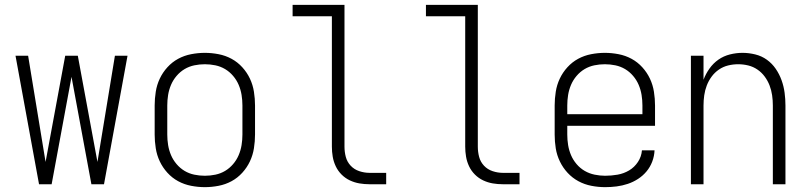

<svg xmlns="http://www.w3.org/2000/svg" viewBox="-20 -760 3340 792"><path d="M141 0 44 -530H96L168 -92L249 -530H301L382 -92L454 -530H506L409 0H357L275 -443L193 0Z M825 12Q797 12 768.5 6.5Q740 1 715 -12.5Q690 -26 670.5 -47.5Q651 -69 639 -94.5Q627 -120 622.5 -148.5Q618 -177 618 -205V-325Q618 -353 622.5 -381.5Q627 -410 639 -435.5Q651 -461 670.5 -482.5Q690 -504 715 -517.5Q740 -531 768.5 -536.5Q797 -542 825 -542Q853 -542 881.5 -536.5Q910 -531 935 -517.5Q960 -504 979.5 -482.5Q999 -461 1011 -435.5Q1023 -410 1027.5 -381.5Q1032 -353 1032 -325V-205Q1032 -177 1027.5 -148.5Q1023 -120 1011 -94.5Q999 -69 979.5 -47.5Q960 -26 935 -12.5Q910 1 881.5 6.5Q853 12 825 12ZM825 -35Q847 -35 868.5 -39.5Q890 -44 908.5 -55Q927 -66 941.5 -83Q956 -100 964.5 -120Q973 -140 976.5 -161.5Q980 -183 980 -205V-325Q980 -347 976.5 -368.5Q973 -390 964.5 -410Q956 -430 941.5 -447Q927 -464 908.5 -475Q890 -486 868.5 -490.5Q847 -495 825 -495Q803 -495 781.5 -490.5Q760 -486 741.5 -475Q723 -464 708.5 -447Q694 -430 685.5 -410Q677 -390 673.5 -368.5Q670 -347 670 -325V-205Q670 -183 673.5 -161.5Q677 -140 685.5 -120Q694 -100 708.5 -83Q723 -66 741.5 -55Q760 -44 781.5 -39.5Q803 -35 825 -35Z M1573 0H1504Q1483 0 1462.5 -3.5Q1442 -7 1423 -16Q1404 -25 1389 -40Q1374 -55 1365 -74Q1356 -93 1352.5 -113.5Q1349 -134 1349 -155V-693H1187V-740H1401V-155Q1401 -133 1406.5 -112.5Q1412 -92 1426.5 -76.5Q1441 -61 1462 -54Q1483 -47 1504 -47H1573Z M2123 0H2054Q2033 0 2012.5 -3.5Q1992 -7 1973 -16Q1954 -25 1939 -40Q1924 -55 1915 -74Q1906 -93 1902.5 -113.5Q1899 -134 1899 -155V-693H1737V-740H1951V-155Q1951 -133 1956.5 -112.5Q1962 -92 1976.5 -76.5Q1991 -61 2012 -54Q2033 -47 2054 -47H2123Z M2476 12Q2448 12 2419.5 6.5Q2391 1 2366 -12.5Q2341 -26 2321.5 -47Q2302 -68 2289.5 -94Q2277 -120 2272.5 -148Q2268 -176 2268 -205V-325Q2268 -353 2272.5 -381.5Q2277 -410 2289 -435.5Q2301 -461 2320.5 -482.5Q2340 -504 2365 -517.5Q2390 -531 2418.5 -536.5Q2447 -542 2475 -542Q2503 -542 2531.5 -536.5Q2560 -531 2585 -517.5Q2610 -504 2629.5 -482.5Q2649 -461 2661 -435.5Q2673 -410 2677.5 -381.5Q2682 -353 2682 -325V-241H2320V-205Q2320 -183 2323.5 -161.5Q2327 -140 2335.5 -120Q2344 -100 2358.5 -83Q2373 -66 2392 -55Q2411 -44 2433 -39.5Q2455 -35 2476 -35Q2502 -35 2527.5 -39.5Q2553 -44 2575 -57Q2597 -70 2611.5 -92Q2626 -114 2628 -140H2680Q2679 -116 2670.5 -93.5Q2662 -71 2647 -53Q2632 -35 2612 -22Q2592 -9 2569.5 -1.5Q2547 6 2523.5 9Q2500 12 2476 12ZM2630 -289V-325Q2630 -347 2626.5 -368.5Q2623 -390 2614.5 -410Q2606 -430 2591.5 -447Q2577 -464 2558.5 -475Q2540 -486 2518.5 -490.5Q2497 -495 2475 -495Q2453 -495 2431.5 -490.5Q2410 -486 2391.5 -475Q2373 -464 2358.5 -447Q2344 -430 2335.5 -410Q2327 -390 2323.5 -368.5Q2320 -347 2320 -325V-289Z M2830 0V-530H2882V-431Q2891 -455 2906.5 -477Q2922 -499 2943.5 -514Q2965 -529 2991 -535.5Q3017 -542 3043 -542Q3069 -542 3095.5 -535.5Q3122 -529 3143.5 -513.5Q3165 -498 3180 -476Q3195 -454 3204 -429Q3213 -404 3216.5 -377.5Q3220 -351 3220 -325V0H3168V-325Q3168 -346 3165 -367Q3162 -388 3154.5 -407.5Q3147 -427 3134.5 -444Q3122 -461 3104.5 -473Q3087 -485 3066.5 -490Q3046 -495 3025 -495Q3004 -495 2983.5 -490Q2963 -485 2945.5 -473Q2928 -461 2915.5 -444Q2903 -427 2895.5 -407.5Q2888 -388 2885 -367Q2882 -346 2882 -325V0Z"/></svg>

Font: Lode Dark Term
Style: Regular
Weight: 400
Monospace: yes
Designer: Belleve Invis
Foundry: Belleve Invis
Version: Version 29.2.0